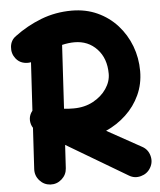

<svg xmlns="http://www.w3.org/2000/svg" viewBox="-56 -780 751 903"><g transform="rotate(-5 320.0 -328.5)"><path d="M84.5 -269.5Q87.4 -274.4 91.3 -279.3L104.5 -506.8Q84.5 -502.9 65.4 -508.8Q46.4 -514.6 33.2 -531.2Q14.2 -555.2 17.1 -586.7Q20 -618.2 44.9 -635.7Q103 -679.2 171.1 -705.6Q239.3 -731.9 315.9 -731.9Q382.3 -731.9 436.8 -707Q491.2 -682.1 530.5 -638.7Q569.8 -595.2 591.1 -539.1Q612.3 -482.9 612.3 -420.9Q612.3 -359.9 588.4 -308.1Q564.5 -256.3 522.7 -217.3Q481 -178.2 428.2 -154.8L591.3 -64.5Q618.2 -49.8 626.2 -19.5Q634.3 10.7 618.7 37.1Q603.5 63.5 573.2 71.8Q543 80.1 517.1 64.5L230.5 -105.5L224.1 4.4Q222.2 34.7 199.2 55.2Q176.3 75.7 145.5 74.2Q115.2 72.3 94.7 49.3Q74.2 26.4 75.7 -4.4L86.9 -198.7Q76.7 -214.4 75.7 -233.4Q74.7 -252.4 84.5 -269.5ZM315.9 -582.5Q288.1 -582.5 257.3 -575.2L240.2 -275.4Q252 -273.9 263.7 -273.4Q275.4 -272.9 285.6 -272.9Q337.4 -272.9 377.7 -294.7Q418 -316.4 440.9 -350.3Q463.9 -384.3 463.9 -420.9Q463.9 -493.7 422.1 -538.1Q380.4 -582.5 315.9 -582.5Z"/></g></svg>

Font: Mikhak-FD ExtraBold
Style: Regular
Weight: 800
Designer: Amin Abedi
Version: Version 3.2